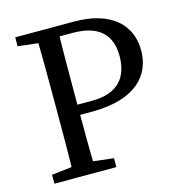

<svg xmlns="http://www.w3.org/2000/svg" viewBox="-101 -758 791 848"><g transform="rotate(-15 294.5 -334.5)"><path d="M44.3 0H327.5V-40.8L196.6 -55.8H175.2L44.3 -40.8V0ZM135.3 0H235.7C232.7 -103 232.7 -197.4 232.7 -298.3V-359.3C232.7 -464.3 232.7 -568.3 235.7 -669.3H135.3C138.3 -566.3 138.3 -462.3 138.3 -359.3V-310C138.3 -205 138.3 -101 135.3 0ZM185.5 -264.2H285.2C490 -264.2 566.8 -358.2 566.8 -470.3C566.8 -587.5 481.9 -669.3 313.5 -669.3H185.5V-622.6H295.5C414.5 -622.6 468.2 -567.1 468.2 -470.4C468.2 -375.6 420.5 -310.8 299.5 -310.8H185.5V-264.2ZM44.3 -628.5 175.2 -613.5H185.5V-669.3H44.3V-628.5Z"/></g></svg>

Font: Source Serif Variable
Style: Regular
Weight: 389
Designer: Frank Grießhammer
Foundry: Adobe Systems Incorporated
Version: Version 3.001;hotconv 1.0.111;makeotfexe 2.5.65597